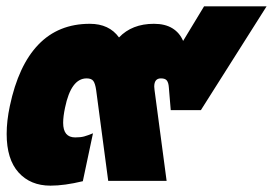

<svg xmlns="http://www.w3.org/2000/svg" viewBox="-20 -570 860 605"><path d="M1 -148Q1 -189 11 -236Q38 -364 101 -429.5Q164 -495 263 -495Q324 -495 355 -452Q396 -495 465 -495Q500 -495 523 -481Q546 -467 557 -441L623 -550H820L613 -223H518L512 -295Q511 -309 506 -316Q501 -323 487 -323Q466 -323 466 -297L467 -286L505 0H321L283 -286Q280 -307 274 -315Q268 -323 253 -323Q204 -323 185 -231Q179 -203 179 -183Q179 -137 217 -137Q234 -137 245 -140Q256 -143 273 -150L241 1Q183 15 139 15Q76 15 38.5 -26.5Q1 -68 1 -148Z"/></svg>

Font: Prompt Black
Style: Italic
Weight: 900
Italic angle: -12°
Designer: Katatrad Team
Foundry: CadsonDemak
Version: Version 1.001